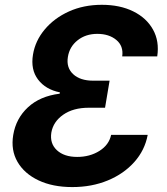

<svg xmlns="http://www.w3.org/2000/svg" viewBox="-20 -757 685 787"><path d="M276.4 9.8Q195.8 9.8 137.7 -17.8Q79.6 -45.4 51.8 -93.5Q23.9 -141.6 34.2 -203.6Q45.4 -271.5 94.5 -317.1Q143.6 -362.8 224.6 -373L225.6 -378.4Q167 -390.1 136 -430.9Q105 -471.7 115.2 -533.2Q124.5 -589.8 163.3 -636.2Q202.1 -682.6 262.5 -710Q322.8 -737.3 397.5 -737.3Q471.7 -737.3 526.1 -710.4Q580.6 -683.6 607.2 -635.7Q633.8 -587.9 624.5 -525.9H481Q486.8 -568.4 456.8 -593.3Q426.8 -618.2 378.9 -618.2Q331.5 -618.2 298.3 -592Q265.1 -565.9 258.3 -523.9Q251 -480 279.8 -453.1Q308.6 -426.3 361.8 -426.3H429.2L410.6 -315.4H343.8Q280.3 -315.4 239.3 -286.9Q198.2 -258.3 190.4 -213.4Q183.6 -168.9 213.1 -141.4Q242.7 -113.8 296.4 -113.8Q348.1 -113.8 387.5 -138.4Q426.8 -163.1 435.5 -204.1H585.4Q573.7 -141.1 530.5 -92.8Q487.3 -44.4 421.6 -17.3Q356 9.8 276.4 9.8Z"/></svg>

Font: Inter
Style: Bold Italic
Weight: 700
Italic angle: -9.39999°
Designer: Rasmus Andersson
Foundry: rsms
Version: Version 4.001;git-9221beed3